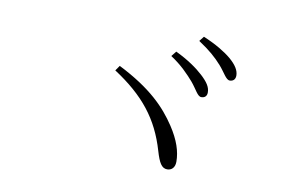

<svg xmlns="http://www.w3.org/2000/svg" viewBox="-61 -812 1123 740"><g transform="rotate(10 500.0 -442.0)"><path d="M664 -528C687 -501 697 -475 712 -475C725 -475 734 -482 734 -497C734 -518 722 -536 696 -560C672 -582 637 -607 587 -631L571 -611C614 -583 642 -553 664 -528ZM760 -609C783 -583 794 -557 809 -557C821 -557 831 -564 831 -580C831 -600 819 -620 792 -643C768 -663 732 -685 682 -706L667 -687C711 -658 736 -636 760 -609ZM382 -539 368 -519C486 -442 550 -362 585 -242C598 -198 609 -178 631 -178C647 -178 661 -189 661 -213C661 -253 647 -296 614 -346C571 -411 511 -474 382 -539Z"/></g></svg>

Font: Noto Serif CJK HK ExtraLight
Style: Regular
Weight: 200
Designer: Ryoko NISHIZUKA 西塚涼子 (kana & ideographs); Frank Grießhammer (Latin, Greek & Cyrillic); Wenlong ZHANG 张文龙 (bopomofo); San
Foundry: Adobe
Version: Version 2.001;hotconv 1.1.0;makeotfexe 2.6.0